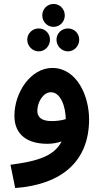

<svg xmlns="http://www.w3.org/2000/svg" viewBox="-20 -722 519 972"><path d="M251 -586C283 -586 308 -612 308 -644C308 -676 283 -702 251 -702C219 -702 194 -676 194 -644C194 -612 219 -586 251 -586ZM176 -462C208 -462 233 -489 233 -521C233 -553 208 -578 176 -578C144 -578 118 -553 118 -521C118 -489 144 -462 176 -462ZM324 -462C356 -462 381 -489 381 -521C381 -553 356 -578 324 -578C292 -578 266 -553 266 -521C266 -489 292 -462 324 -462ZM57 230C294 212 431 94 431 -118C431 -238 368 -378 245 -378C136 -378 53 -255 53 -136C53 -37 122 6 220 6C247 6 271 1 292 -6C253 71 163 95 33 112ZM169 -161C169 -204 198 -255 238 -255C286 -255 312 -185 313 -119C291 -112 265 -109 242 -109C191 -109 169 -128 169 -161Z"/></svg>

Font: Noto Sans Arabic UI SmBd
Style: Regular
Weight: 600
Designer: Monotype Design Team, Nadine Chahine and Nizar Qandah
Foundry: Monotype Imaging Inc.
Version: Version 2.010